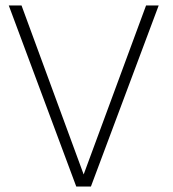

<svg xmlns="http://www.w3.org/2000/svg" viewBox="-20 -680 630 700"><path d="M311.5 0H258L12 -660H58.5L285 -44L512.5 -660H558.5Z"/></svg>

Font: League Spartan Thin ExtraLight
Style: Regular
Weight: 250
Version: Version 2.002